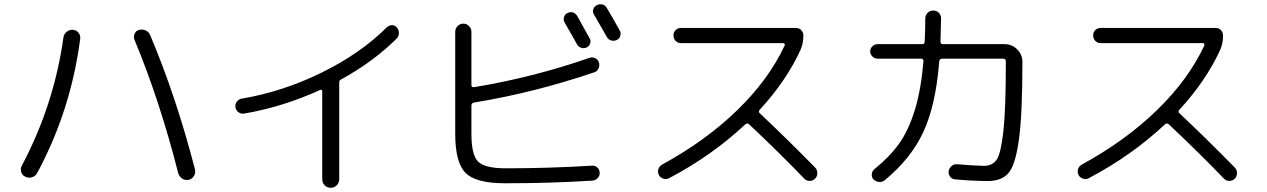

<svg xmlns="http://www.w3.org/2000/svg" viewBox="-20 -850 6040 915"><path d="M829.1 -25.4Q742.2 -368.2 621.1 -660.2Q615.2 -673.8 621.1 -688.5Q627 -703.1 641.6 -707Q657.2 -711.9 672.9 -705.6Q688.5 -699.2 695.3 -683.6Q819.3 -390.6 909.2 -43Q913.1 -27.3 904.8 -12.2Q896.5 2.9 879.4 6.8Q862.3 10.7 848.1 1Q834 -8.8 829.1 -25.4ZM100.6 -7.8Q85.9 -14.6 81.1 -30.3Q76.2 -45.9 84 -60.5Q237.3 -349.6 282.2 -670.9Q284.2 -687.5 297.4 -698.2Q310.5 -709 327.1 -708Q343.8 -707 354 -694.3Q364.3 -681.6 362.3 -666Q318.4 -325.2 157.2 -25.4Q149.4 -10.7 132.8 -5.4Q116.2 0 100.6 -7.8Z M1142.6 -308.6Q1127.9 -306.6 1116.2 -315.4Q1104.5 -324.2 1102.1 -338.9Q1099.6 -353.5 1108.9 -365.7Q1118.2 -377.9 1131.8 -379.9Q1328.1 -413.1 1513.7 -504.4Q1699.2 -595.7 1823.2 -719.7Q1834 -729.5 1847.7 -730Q1861.3 -730.5 1871.1 -719.2Q1880.9 -708 1880.9 -692.9Q1880.9 -677.7 1871.1 -667Q1760.7 -556.6 1604.5 -470.7Q1595.7 -466.8 1596.7 -455.1V-451.2V3.9Q1596.7 20.5 1585 32.7Q1573.2 44.9 1556.2 44.9Q1539.1 44.9 1527.3 33.2Q1515.6 21.5 1515.6 3.9V-415Q1515.6 -424.8 1504.9 -420.9Q1326.2 -339.8 1142.6 -308.6Z M2682.6 -787.1Q2711.9 -801.8 2730.5 -774.4Q2750 -739.3 2790 -667Q2796.9 -655.3 2792.5 -642.6Q2788.1 -629.9 2775.9 -624Q2763.7 -618.2 2750.5 -622.1Q2737.3 -626 2730.5 -637.7Q2704.1 -685.5 2670.9 -742.2Q2664.1 -753.9 2667.5 -767.1Q2670.9 -780.3 2682.6 -787.1ZM2872.1 -811.5Q2899.4 -766.6 2933.6 -704.1Q2940.4 -692.4 2936 -678.7Q2931.6 -665 2918.9 -659.2Q2906.2 -653.3 2892.6 -657.2Q2878.9 -661.1 2872.1 -673.8Q2837.9 -733.4 2811.5 -779.3Q2803.7 -791 2807.1 -804.7Q2810.5 -818.4 2823.7 -825.2Q2836.9 -832 2851.1 -828.6Q2865.2 -825.2 2872.1 -811.5ZM2385.7 23.4Q2248 23.4 2198.7 -25.9Q2149.4 -75.2 2149.4 -212.9V-698.2Q2149.4 -713.9 2160.6 -725.6Q2171.9 -737.3 2188 -737.3Q2204.1 -737.3 2215.3 -725.6Q2226.6 -713.9 2226.6 -698.2V-444.3Q2226.6 -433.6 2239.3 -434.6Q2518.6 -480.5 2789.1 -574.2Q2802.7 -579.1 2816.4 -572.8Q2830.1 -566.4 2834 -551.8Q2838.9 -538.1 2832 -523.4Q2825.2 -508.8 2810.5 -504.9Q2525.4 -408.2 2239.3 -361.3Q2227.5 -359.4 2226.6 -347.7V-211.9Q2226.6 -112.3 2258.3 -80.1Q2290 -47.9 2390.6 -47.9Q2596.7 -47.9 2800.8 -60.5Q2815.4 -61.5 2826.2 -52.2Q2836.9 -43 2837.9 -27.8Q2838.9 -12.7 2828.6 -1.5Q2818.4 9.8 2802.7 10.7Q2611.3 23.4 2385.7 23.4Z M3168.9 -1Q3156.2 5.9 3141.6 1.5Q3127 -2.9 3120.1 -15.6Q3113.3 -29.3 3117.2 -43Q3121.1 -56.6 3134.8 -65.4Q3342.8 -178.7 3493.2 -324.7Q3643.6 -470.7 3719.7 -633.8Q3720.7 -637.7 3718.8 -641.1Q3716.8 -644.5 3712.9 -644.5H3224.6Q3210 -644.5 3199.7 -655.3Q3189.5 -666 3189.5 -681.2Q3189.5 -696.3 3199.7 -706.5Q3210 -716.8 3224.6 -716.8H3773.4Q3788.1 -716.8 3798.3 -706.5Q3808.6 -696.3 3808.6 -680.7Q3808.6 -642.6 3794.9 -612.3Q3727.5 -464.8 3600.6 -327.1Q3592.8 -317.4 3600.6 -310.5Q3736.3 -182.6 3864.3 -51.8Q3875 -41 3875 -24.9Q3875 -8.8 3863.8 2Q3852.5 12.7 3837.4 12.2Q3822.3 11.7 3812.5 1Q3703.1 -113.3 3548.8 -258.8Q3541 -264.6 3532.2 -257.8Q3373 -108.4 3168.9 -1Z M4162.1 -570.3Q4148.4 -570.3 4137.7 -580.6Q4127 -590.8 4127 -605Q4127 -619.1 4137.7 -629.4Q4148.4 -639.6 4162.1 -639.6H4375Q4386.7 -639.6 4386.7 -651.4Q4389.6 -704.1 4389.6 -761.7Q4389.6 -777.3 4400.4 -788.6Q4411.1 -799.8 4427.2 -799.8Q4443.4 -799.8 4454.1 -789.1Q4464.8 -778.3 4464.8 -761.7Q4464.8 -755.9 4461.9 -651.4Q4461.9 -640.6 4472.7 -639.6H4767.6Q4802.7 -639.6 4827.6 -614.7Q4852.5 -589.8 4852.5 -554.7Q4852.5 -306.6 4835.9 -185.5Q4819.3 -64.5 4786.6 -25.9Q4753.9 12.7 4688 12.7Q4622.1 12.7 4532.2 4.9Q4517.6 3.9 4508.3 -7.3Q4499 -18.6 4501 -34.2Q4502.9 -47.9 4514.2 -58.1Q4525.4 -68.4 4539.1 -67.4Q4625 -60.5 4668 -59.6Q4710 -59.6 4730 -89.4Q4750 -119.1 4761.7 -224.6Q4773.4 -330.1 4773.4 -546.9V-558.6Q4773.4 -569.3 4761.7 -570.3H4468.8Q4458 -570.3 4456.1 -557.6Q4439.5 -347.7 4379.9 -220.2Q4320.3 -92.8 4196.3 8.8Q4184.6 18.6 4169.4 17.1Q4154.3 15.6 4142.6 4.9Q4132.8 -5.9 4134.8 -21Q4136.7 -36.1 4148.4 -44.9Q4220.7 -103.5 4265.1 -166Q4309.6 -228.5 4339.4 -324.7Q4369.1 -420.9 4380.9 -557.6Q4381.8 -561.5 4378.9 -565.9Q4376 -570.3 4371.1 -570.3Z M5168.9 -1Q5156.2 5.9 5141.6 1.5Q5127 -2.9 5120.1 -15.6Q5113.3 -29.3 5117.2 -43Q5121.1 -56.6 5134.8 -65.4Q5342.8 -178.7 5493.2 -324.7Q5643.6 -470.7 5719.7 -633.8Q5720.7 -637.7 5718.8 -641.1Q5716.8 -644.5 5712.9 -644.5H5224.6Q5210 -644.5 5199.7 -655.3Q5189.5 -666 5189.5 -681.2Q5189.5 -696.3 5199.7 -706.5Q5210 -716.8 5224.6 -716.8H5773.4Q5788.1 -716.8 5798.3 -706.5Q5808.6 -696.3 5808.6 -680.7Q5808.6 -642.6 5794.9 -612.3Q5727.5 -464.8 5600.6 -327.1Q5592.8 -317.4 5600.6 -310.5Q5736.3 -182.6 5864.3 -51.8Q5875 -41 5875 -24.9Q5875 -8.8 5863.8 2Q5852.5 12.7 5837.4 12.2Q5822.3 11.7 5812.5 1Q5703.1 -113.3 5548.8 -258.8Q5541 -264.6 5532.2 -257.8Q5373 -108.4 5168.9 -1Z"/></svg>

Font: Rounded-X Mgen+ 1mn regular
Style: Regular
Weight: 400
Designer: [Source Han Sans]
Ryoko NISHIZUKA  (kana & ideographs); Paul D. Hunt (Latin, Greek & Cyrillic); Wenlong ZHANG  (bopomofo
Version: Version 1.059.20150602